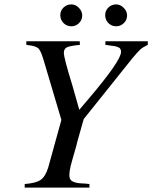

<svg xmlns="http://www.w3.org/2000/svg" viewBox="-20 -849 689 869"><path d="M99.1 -646V-662.1H340.8L341.8 -646Q296.4 -641.6 282.7 -634.8Q269 -627.9 269 -609.9Q269 -587.4 307.1 -463.9Q319.3 -422.4 338.9 -352.1Q355 -371.1 377.9 -397.9Q527.8 -574.2 527.8 -613.8Q527.8 -628.9 518.1 -633.8Q508.3 -638.2 500.2 -639.9Q492.2 -641.6 457 -646V-662.1H648.9V-646Q627 -635.7 615.2 -625.2Q603.5 -614.7 578.1 -584L358.9 -310.1L330.1 -208Q329.6 -205.6 325.2 -188Q306.2 -123.5 300 -98.4Q293.9 -73.2 293.9 -57.1Q293.9 -35.2 307.1 -28.8Q320.8 -20.5 348.1 -19Q360.4 -19 384.8 -16.1V0H91.8V-16.1Q142.6 -20 164.1 -34.9Q185.5 -49.8 198.2 -90.8L257.8 -306.2L176.8 -579.1Q171.4 -595.7 168.7 -603.3Q166 -610.8 161.1 -619.4Q156.2 -627.9 152.8 -630.9Q149.4 -633.8 140.6 -637.5Q131.8 -641.1 123.5 -642.3Q115.2 -643.6 99.1 -646ZM303.2 -829.1Q321.8 -829.1 336.9 -813.7Q352.1 -798.3 352.1 -778.8Q352.1 -758.8 337.6 -744.4Q323.2 -730 303.2 -730Q282.2 -730 267.6 -744.6Q252.9 -759.3 252.9 -780.8Q252.9 -800.8 267.6 -814.9Q282.2 -829.1 303.2 -829.1ZM505.9 -829.1Q524.4 -829.1 539.8 -813.7Q555.2 -798.3 555.2 -778.8Q555.2 -758.8 540.5 -744.4Q525.9 -730 505.9 -730Q484.9 -730 470.5 -744.6Q456.1 -759.3 456.1 -780.8Q456.1 -800.8 470.5 -814.9Q484.9 -829.1 505.9 -829.1Z"/></svg>

Font: Accordance
Style: Italic
Weight: 400
Italic angle: -11°
Version: Version 1.2 (build January 31, 2020) Miklal Software Solutio